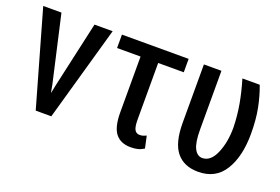

<svg xmlns="http://www.w3.org/2000/svg" viewBox="-78 -761 1466 1005"><g transform="rotate(20 654.5 -258.5)"><path d="M203.1 -158.7 210.9 -116.7H212.4L220.7 -158.7L303.2 -528.3H404.3L254.9 0H168L17.6 -528.3H119.1Z M827.6 -453.6H685.1V-139.6Q685.1 -97.7 694.3 -82Q703.6 -66.4 721.7 -66.4Q732.4 -66.4 740 -68.6Q747.6 -70.8 758.8 -76.2L773.4 -8.8Q754.9 2.4 738.3 6.3Q721.7 10.3 699.7 10.3Q643.6 10.3 615.2 -25.6Q586.9 -61.5 586.9 -143.1V-453.6H456.1V-528.3H827.6Z M1010.3 -528.3V-202.1Q1010.3 -129.4 1026.6 -97.2Q1043 -64.9 1071.3 -64.9Q1117.7 -64.9 1144.3 -126.2Q1170.9 -187.5 1170.9 -270.5Q1169.4 -336.4 1158.2 -399.2Q1147 -461.9 1127 -528.3H1223.6Q1244.1 -474.1 1256.3 -412.4Q1268.6 -350.6 1268.6 -271Q1268.6 -145 1220.7 -67.4Q1172.9 10.3 1075.2 10.3Q996.1 10.3 954.3 -41Q912.6 -92.3 912.6 -203.1V-528.3Z"/></g></svg>

Font: Franco
Style: Regular
Weight: 400
Designer: Google
Version: Version 1.200311; 2013